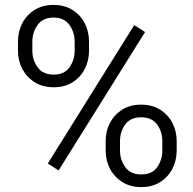

<svg xmlns="http://www.w3.org/2000/svg" viewBox="-20 -741 776 771"><path d="M52.2 -536.6V-574.2Q52.2 -614.7 69.6 -647.9Q86.9 -681.2 119.1 -701.2Q151.4 -721.2 194.8 -721.2Q239.3 -721.2 271 -701.2Q302.7 -681.2 320.1 -647.9Q337.4 -614.7 337.4 -574.2V-536.6Q337.4 -497.1 320.3 -463.9Q303.2 -430.7 271.5 -410.6Q239.7 -390.6 195.8 -390.6Q151.9 -390.6 119.6 -410.6Q87.4 -430.7 69.8 -463.9Q52.2 -497.1 52.2 -536.6ZM109.9 -574.2V-536.6Q109.9 -500.5 131.1 -470.9Q152.3 -441.4 195.8 -441.4Q238.3 -441.4 259 -470.7Q279.8 -500 279.8 -536.6V-574.2Q279.8 -611.3 258.8 -640.9Q237.8 -670.4 194.8 -670.4Q152.3 -670.4 131.1 -640.9Q109.9 -611.3 109.9 -574.2ZM562.5 -612.3 215.3 -56.6 171.9 -84.5 519 -640.1ZM404.3 -136.2V-174.3Q404.3 -214.4 421.6 -247.6Q439 -280.8 470.9 -300.8Q502.9 -320.8 546.4 -320.8Q590.8 -320.8 622.8 -300.8Q654.8 -280.8 672.1 -247.6Q689.5 -214.4 689.5 -174.3V-136.2Q689.5 -96.2 672.1 -63Q654.8 -29.8 623 -9.8Q591.3 10.3 547.4 10.3Q503.4 10.3 471.4 -9.8Q439.5 -29.8 421.9 -63Q404.3 -96.2 404.3 -136.2ZM461.9 -174.3V-136.2Q461.9 -99.6 482.9 -70.1Q503.9 -40.5 547.4 -40.5Q590.8 -40.5 611.3 -69.8Q631.8 -99.1 631.8 -136.2V-174.3Q631.8 -212.4 610.8 -241.2Q589.8 -270 546.4 -270Q503.9 -270 482.9 -241.2Q461.9 -212.4 461.9 -174.3Z"/></svg>

Font: Vazirmatn UI FD Light
Style: Regular
Weight: 300
Designer: Saber Rastikerdar
Foundry: Saber Rastikerdar
Version: Version 33.003